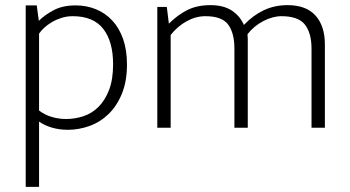

<svg xmlns="http://www.w3.org/2000/svg" viewBox="-20 -497 1360 747"><path d="M244 8Q211 8 182 -0.5Q153 -9 132 -24V230H80V-476H123L131 -416Q154 -439 189 -457.5Q224 -476 274 -476Q317 -476 353.5 -461Q390 -446 417 -417Q444 -388 459 -345Q474 -302 474 -247Q474 -181 454.5 -133Q435 -85 402.5 -53.5Q370 -22 328.5 -7Q287 8 244 8ZM263 -434Q240 -434 219.5 -427.5Q199 -421 182 -411Q165 -401 152 -389Q139 -377 132 -366V-67Q154 -50 181.5 -42Q209 -34 237 -34Q272 -34 305 -45Q338 -56 363.5 -81.5Q389 -107 404.5 -147.5Q420 -188 420 -247Q420 -336 381.5 -385Q343 -434 263 -434Z M644 0H592V-470H629L637 -405Q670 -438 708 -457.5Q746 -477 799 -477Q849 -477 881 -456.5Q913 -436 929 -400Q964 -437 1006 -457Q1048 -477 1099 -477Q1171 -477 1207.5 -436.5Q1244 -396 1244 -324V0H1192V-308Q1192 -368 1166.5 -401Q1141 -434 1075 -434Q1041 -434 1004.5 -415Q968 -396 943 -364Q944 -355 944 -344Q944 -333 944 -324V0H892V-308Q892 -368 868 -401Q844 -434 779 -434Q742 -434 706.5 -414.5Q671 -395 644 -361Z"/></svg>

Font: Mukta Vaani ExtraLight
Style: Regular
Weight: 275
Designer: Noopur Datye, Girish Dalvi, Yashodeep Gholap, Pallavi Karambelkar
Foundry: Ek Type
Version: Version 2.538;PS 1.000;hotconv 16.6.51;makeotf.lib2.5.65220;